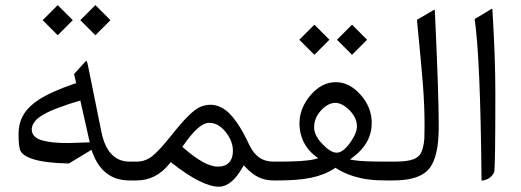

<svg xmlns="http://www.w3.org/2000/svg" viewBox="-20 -702 2026 747"><path d="M292.5 -623.5 351.1 -564.9 409.7 -623.5 351.1 -682.1ZM146 -623.5 204.6 -564.9 263.2 -623.5 204.6 -682.1ZM246.1 -145.5C203.1 -145.5 173.3 -147.9 146 -155.3C118.2 -162.6 103.5 -177.2 103.5 -198.7C103.5 -206.1 105.5 -212.9 109.4 -219.7C116.7 -233.4 126.5 -243.2 146.5 -254.9C166 -266.1 180.7 -272.9 209 -283.2C223.1 -288.6 235.4 -293 245.6 -296.4C255.9 -299.8 269 -303.7 285.2 -308.6L292.5 -311L329.1 -148.4L320.3 -147.9C280.8 -146.5 256.3 -145.5 246.1 -145.5ZM498.5 0C502 -3.4 503.4 -13.2 503.4 -30.3V-42.5C503.4 -59.6 501 -70.8 498.5 -73.2H483.9C426.8 -73.2 389.6 -113.3 374.5 -189L322.3 -446.8C320.3 -456.5 318.4 -462.9 316.4 -465.8C314.9 -464.8 312.5 -462.9 309.6 -459.5L268.1 -414.1L276.4 -378.4L270 -376.5C209 -355.5 165.5 -336.4 129.9 -313.5C77.6 -279.3 52.2 -237.3 52.2 -181.2C52.2 -154.3 53.7 -134.3 57.1 -122.1C64.9 -88.9 128.4 -67.9 248 -65.9L335.9 -119.1L338.9 -110.8C365.2 -37.1 413.6 0 483.4 0Z M689.5 -130.9 693.4 -136.2C733.9 -194.3 765.6 -224.1 794.4 -224.1C817.4 -224.1 838.9 -212.4 857.9 -188.5C877 -164.6 886.2 -140.1 886.2 -115.2C886.2 -75.7 865.7 -53.7 827.1 -53.7C793.9 -53.7 749.5 -78.1 694.3 -126.5ZM493.7 -73.2C480 -73.2 474.1 -65.4 474.1 -42.5V-30.3C474.1 -7.3 480.5 0 493.7 0H511.7C562 0 605 -22 639.6 -65.4L644 -71.3L649.9 -66.9C728 -5.9 788.6 24.4 831.5 24.4C864.3 24.4 895 -0.5 923.3 -50.3L928.2 -59.1L935.1 -51.8C968.3 -16.1 1001 0 1044.4 0H1052.7C1056.2 -3.4 1057.6 -13.2 1057.6 -30.3V-42.5C1057.6 -59.6 1055.2 -70.8 1052.7 -73.2H1044.4C1000 -73.2 971.7 -94.2 950.7 -136.7C933.6 -172.4 921.9 -195.8 901.4 -225.6C891.1 -240.2 880.9 -252.4 871.6 -261.7C852.1 -280.8 825.7 -294.4 799.8 -294.4C784.7 -294.4 770.5 -291.5 757.3 -285.2C731 -272.5 698.2 -240.2 646 -174.3C613.3 -133.8 588.4 -106.4 570.8 -93.3C553.2 -80.1 533.2 -73.2 511.2 -73.2Z M1291 -547.4 1349.6 -488.8 1408.2 -547.4 1349.6 -606ZM1144.5 -547.4 1203.1 -488.8 1261.7 -547.4 1203.1 -606ZM1047.9 -73.2C1034.2 -73.2 1028.3 -65.4 1028.3 -42.5V-30.3C1028.3 -7.3 1034.7 0 1047.9 0H1064C1161.1 0 1228 -11.7 1280.8 -46.4L1284.7 -49.3L1288.6 -46.9C1307.6 -34.7 1328.6 -25.4 1350.6 -18.1C1394.5 -3.9 1431.6 0 1481.9 0H1495.6C1499 -3.4 1500.5 -13.2 1500.5 -30.3V-42.5C1500.5 -59.6 1499 -69.8 1495.6 -73.2H1479C1418 -73.2 1377.9 -75.2 1357.9 -78.6L1341.8 -81.5L1355 -91.8C1402.3 -127.4 1426.3 -171.4 1426.3 -223.6C1426.3 -263.7 1412.1 -300.3 1383.3 -333C1354.5 -365.7 1322.3 -382.3 1286.6 -382.3C1250 -382.3 1217.3 -365.7 1188.5 -332C1159.7 -298.3 1145 -261.2 1145 -221.7C1145 -172.9 1165.5 -126 1206.1 -95.7L1217.8 -86.4L1203.6 -82.5C1178.7 -76.2 1132.3 -73.2 1064 -73.2ZM1202.1 -206.5C1202.1 -231.4 1211.4 -253.4 1229.5 -272.9C1247.6 -292 1266.1 -301.8 1284.2 -301.8C1302.2 -301.8 1321.3 -292 1340.3 -272.5C1359.4 -252.9 1368.7 -232.4 1368.7 -210.9C1368.7 -192.4 1359.4 -170.4 1341.3 -145.5C1323.2 -120.6 1306.2 -107.9 1290 -107.9C1274.4 -107.9 1255.9 -119.1 1234.4 -141.6C1212.9 -164.1 1202.1 -185.5 1202.1 -206.5Z M1490.7 -73.2C1477.1 -73.2 1471.2 -65.4 1471.2 -42.5V-30.3C1471.2 -7.3 1477.5 0 1490.7 0H1508.3C1567.4 0 1607.4 -10.3 1634.8 -31.2C1648.4 -41.5 1659.2 -56.2 1666.5 -74.2C1681.6 -110.4 1687 -152.3 1687 -218.3C1687 -293.5 1682.1 -440.4 1671.9 -659.2C1671.9 -661.6 1671.4 -663.1 1670.9 -664.1C1670.4 -664.1 1668 -663.6 1665 -661.6L1602.1 -625C1613.3 -512.2 1621.1 -427.7 1625.5 -371.6C1629.9 -315.4 1631.8 -262.2 1631.8 -211.9C1631.8 -190.9 1631.3 -173.8 1630.9 -161.1C1628.9 -135.3 1622.1 -109.9 1612.3 -98.6C1595.7 -79.1 1565.4 -73.2 1511.2 -73.2Z M1826.7 -627.9C1841.8 -525.4 1850.6 -315.9 1853.5 1C1877 -1.5 1893.6 -12.7 1902.8 -32.7C1905.8 -47.4 1907.2 -149.9 1907.2 -340.3C1907.2 -435.5 1903.3 -542 1896 -660.2C1895.5 -663.1 1895.5 -665 1895.5 -666C1895 -668 1894.5 -668.5 1893.6 -668Z"/></svg>

Font: Sahel Light
Style: Regular
Weight: 300
Foundry: Saber Rastikerdar (saber.rastikerdar@gmail.com)
Version: Version 3.4.0